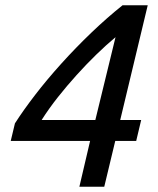

<svg xmlns="http://www.w3.org/2000/svg" viewBox="-20 -713 604 733"><path d="M283 0 324 -175H21L37 -242Q69 -292 114 -350.5Q159 -409 214 -470Q269 -531 328.5 -588Q388 -645 448 -693H544L439 -255H519L500 -175H420L378 0ZM139 -255H344L421 -571Q385 -541 347.5 -504.5Q310 -468 272.5 -426.5Q235 -385 201 -342Q167 -299 139 -255Z"/></svg>

Font: Ubuntu Sans Medium
Style: Italic
Weight: 500
Italic angle: -13.5°
Designer: Dalton Maag Ltd
Foundry: Dalton Maag Ltd
Version: Version 1.006